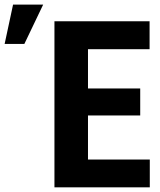

<svg xmlns="http://www.w3.org/2000/svg" viewBox="-176 -802 687 822"><path d="M424.3 -307.6H200.7V-119.1H465.3V0H57.1V-710.9H464.4V-591.3H200.7V-423.3H424.3ZM-120.1 -782.2H8.8L-71.8 -613.8H-156.2Z"/></svg>

Font: Roboto Condensed
Style: Bold
Weight: 700
Designer: Google
Version: Version 2.134; 2016